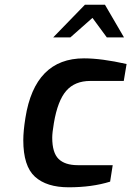

<svg xmlns="http://www.w3.org/2000/svg" viewBox="-20 -790 558 816"><path d="M79 -194Q79 -233 88 -289Q128 -542 337 -542Q411 -542 518 -518L506 -446H364Q298 -446 261.5 -404Q225 -362 209 -267Q202 -226 202 -205Q202 -141 229 -114.5Q256 -88 311 -88H459L448 -18Q371 6 272 6Q178 6 128.5 -39Q79 -84 79 -194ZM341 -770H426L507 -631H434L373 -714L279 -631H206Z"/></svg>

Font: Exo SemiBold
Style: Italic
Weight: 600
Italic angle: -9°
Designer: Natanael Gama
Foundry: Natanael Gama
Version: Version 1.500; ttfautohint (v1.6)